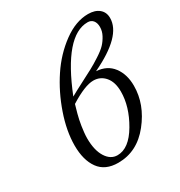

<svg xmlns="http://www.w3.org/2000/svg" viewBox="-168 -816 889 947"><g transform="rotate(-30 277.0 -343.0)"><path d="M203.1 -381.8Q228 -396 274.4 -419.9Q320.8 -443.8 344.5 -456.5Q368.2 -469.2 400.6 -490.2Q433.1 -511.2 449 -528.1Q464.8 -544.9 476.8 -567.4Q488.8 -589.8 488.8 -613.8Q488.8 -636.7 477.8 -650.4Q466.8 -664.1 446.8 -664.1Q315.9 -664.1 203.1 -381.8ZM87.9 -168.9Q87.9 -251 120.4 -344.5Q152.8 -438 204.8 -516.1Q256.8 -594.2 327.9 -646.2Q398.9 -698.2 469.2 -698.2Q508.3 -698.2 531.2 -679.2Q554.2 -660.2 554.2 -627Q554.2 -524.9 362.8 -434.1Q423.8 -430.2 456.3 -387.2Q488.8 -344.2 488.8 -278.8Q488.8 -173.8 414.8 -80.8Q340.8 12.2 232.9 12.2Q158.7 12.2 123.3 -36.9Q87.9 -85.9 87.9 -168.9ZM248 -22Q314 -22 366.5 -111.6Q418.9 -201.2 418.9 -286.1Q418.9 -340.3 393.1 -370.6Q367.2 -400.9 327.1 -400.9Q279.3 -400.9 191.9 -346.2L189.9 -338.9Q188 -332 185.1 -322Q182.1 -312 178.5 -298.6Q174.8 -285.2 171.4 -269Q168 -252.9 165.5 -236.6Q163.1 -220.2 161.1 -202.1Q159.2 -184.1 159.2 -168.9Q159.2 -101.1 184.1 -61.5Q209 -22 248 -22Z"/></g></svg>

Font: Linux Libertine
Style: Italic
Weight: 400
Italic angle: -12°
Designer: Philipp H. Poll
Foundry: Philipp H. Poll
Version: Version 5.1.6 ; ttfautohint (v0.9)